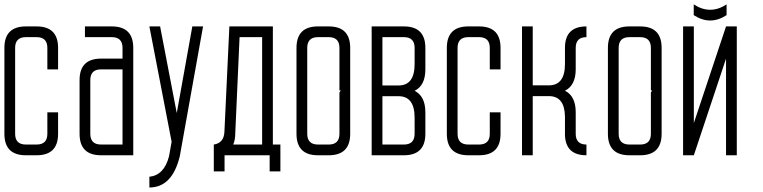

<svg xmlns="http://www.w3.org/2000/svg" viewBox="-20 -706 3468 873"><path d="M0 -97.7Q0 0 97.7 0H146.5Q244.1 0 244.1 -97.7V-195.3H195.3V-97.7Q195.3 -48.8 146.5 -48.8H97.7Q48.8 -48.8 48.8 -97.7V-488.3Q48.8 -537.1 97.7 -537.1H146.5Q195.3 -537.1 195.3 -488.3V-390.6H244.1V-488.3Q244.1 -585.9 146.5 -585.9H97.7Q0 -585.9 0 -488.3Z M537.1 -390.6H439.5Q390.6 -390.6 390.6 -341.8V-97.7Q390.6 -48.8 439.5 -48.8H537.1ZM537.1 -439.5V-488.3Q537.1 -537.1 488.3 -537.1H366.2V-585.9H488.3Q585.9 -585.9 585.9 -488.3V0H439.5Q341.8 0 341.8 -97.7V-341.8Q341.8 -439.5 439.5 -439.5Z M760.3 -61.5 659.2 -585.9H708L783.7 -191.9L854.5 -585.9H903.3L797.4 4.9Q762.7 146.5 659.2 146.5V97.7Q726.1 90.8 748.5 4.9Z M1206.1 73.2H1254.9V-48.8H1220.7V-585.9H1022.9L1000.5 -108.9Q999 -55.7 952.1 -48.8V73.2H1001V0H1206.1ZM1040.5 -48.8Q1049.8 -70.3 1049.8 -101.6L1069.3 -537.1H1171.9V-48.8Z M1328.1 -488.3V-97.7Q1328.1 0 1425.8 0H1474.6Q1572.3 0 1572.3 -97.7V-488.3Q1572.3 -585.9 1474.6 -585.9H1425.8Q1328.1 -585.9 1328.1 -488.3ZM1425.8 -48.8Q1377 -48.8 1377 -97.7V-488.3Q1377 -537.1 1425.8 -537.1H1474.6Q1523.4 -537.1 1523.4 -488.3V-294.9H1529.3L1523.4 -285.2V-97.7Q1523.4 -48.8 1474.6 -48.8Z M1816.4 -537.1Q1865.2 -537.1 1865.2 -488.3V-414.6Q1865.2 -317.4 1792 -317.4H1718.8V-537.1ZM1816.4 0Q1914.1 0 1914.1 -97.7V-195.3Q1914.1 -268.6 1865.2 -293Q1914.1 -317.4 1914.1 -390.6V-488.3Q1914.1 -585.9 1816.4 -585.9H1669.9V0ZM1718.8 -268.6H1792Q1865.2 -268.6 1865.2 -170.9V-97.7Q1865.2 -48.8 1816.4 -48.8H1718.8Z M2011.7 -97.7Q2011.7 0 2109.4 0H2158.2Q2255.9 0 2255.9 -97.7V-195.3H2207V-97.7Q2207 -48.8 2158.2 -48.8H2109.4Q2060.5 -48.8 2060.5 -97.7V-488.3Q2060.5 -537.1 2109.4 -537.1H2158.2Q2207 -537.1 2207 -488.3V-390.6H2255.9V-488.3Q2255.9 -585.9 2158.2 -585.9H2109.4Q2011.7 -585.9 2011.7 -488.3Z M2548.8 -415Q2548.8 -317.9 2475.6 -317.9H2402.3V-585.9H2353.5V0H2402.3V-269H2475.6Q2547.4 -269 2548.8 -175.8V-90.3Q2552.7 0 2646.5 0V-48.8Q2597.7 -48.8 2597.7 -97.7V-195.8Q2597.7 -269 2548.8 -293.5Q2597.7 -317.9 2597.7 -391.1V-488.3Q2597.7 -537.1 2646.5 -537.1V-585.9Q2548.8 -585.9 2548.8 -488.3Z M2744.1 -488.3V-97.7Q2744.1 0 2841.8 0H2890.6Q2988.3 0 2988.3 -97.7V-488.3Q2988.3 -585.9 2890.6 -585.9H2841.8Q2744.1 -585.9 2744.1 -488.3ZM2841.8 -48.8Q2793 -48.8 2793 -97.7V-488.3Q2793 -537.1 2841.8 -537.1H2890.6Q2939.5 -537.1 2939.5 -488.3V-294.9H2945.3L2939.5 -285.2V-97.7Q2939.5 -48.8 2890.6 -48.8Z M3283.7 -686Q3209 -637.2 3134.3 -686V-637.2Q3209 -588.4 3283.7 -637.2ZM3085.9 0V-585.9H3134.8V-146.5L3281.2 -585.9H3330.1V0H3281.2V-439.5L3134.8 0Z"/></svg>

Font: Daray
Style: Regular
Weight: 400
Designer: Maxim Raikov
Foundry: Maxim Raikov
Version: Version 1.00 May 24, 2021, initial release